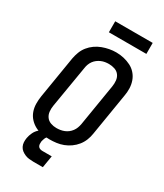

<svg xmlns="http://www.w3.org/2000/svg" viewBox="-269 -1031 1138 1331"><g transform="rotate(30 300.0 -365.5)"><path d="M255 8Q224 8 193.5 3Q163 -2 137 -16Q111 -30 91.5 -51.5Q72 -73 62 -101Q52 -129 51.5 -160Q51 -191 56 -222L111 -557Q116 -584 126 -610.5Q136 -637 154 -659.5Q172 -682 196 -699Q220 -716 247 -726Q274 -736 301 -741Q328 -746 355 -746Q387 -746 416.5 -739Q446 -732 472 -719Q498 -706 517.5 -684Q537 -662 547 -634Q557 -606 558 -575Q559 -544 553 -513L498 -178Q494 -151 483.5 -124.5Q473 -98 455 -75.5Q437 -53 413 -36Q389 -19 362.5 -9Q336 1 308.5 4.5Q281 8 255 8ZM256 -84Q272 -84 287.5 -86.5Q303 -89 318 -95Q333 -101 346 -111Q359 -121 369 -134.5Q379 -148 384.5 -163Q390 -178 393 -193L448 -528Q452 -552 449.5 -576Q447 -600 433.5 -618Q420 -636 397.5 -643.5Q375 -651 351 -651Q336 -651 320.5 -648.5Q305 -646 290 -639.5Q275 -633 262 -623Q249 -613 239.5 -600Q230 -587 224.5 -572Q219 -557 217 -542L161 -207Q157 -183 159.5 -159.5Q162 -136 175 -118Q188 -100 210 -92Q232 -84 256 -84ZM236 198Q218 198 201 196Q184 194 168.5 187.5Q153 181 140 171Q127 161 119.5 146Q112 131 111 114Q110 97 113 79Q117 56 128 33Q139 10 158.5 -6.5Q178 -23 202 -30Q226 -37 250 -37L244 0Q236 0 230.5 6.5Q225 13 222 20Q219 27 217 34Q215 41 213 49Q212 59 212.5 69Q213 79 218 87Q223 95 232.5 98.5Q242 102 252 102H327L311 198ZM240 -841V-929H540V-841Z"/></g></svg>

Font: Iosevka Curly SmBdExObl
Style: Regular
Weight: 600
Width: 7
Italic angle: -9°
Monospace: yes
Designer: Belleve Invis
Foundry: Belleve Invis
Version: Version 11.1.0; ttfautohint (v1.8.3)